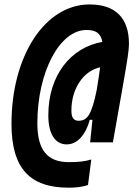

<svg xmlns="http://www.w3.org/2000/svg" viewBox="-20 -723 626 881"><path d="M294.9 138.2C331.1 138.2 356.9 134.8 383.8 126L398.9 8.8C370.6 17.6 339.4 21 295.9 21C197.8 21 151.4 -33.7 151.4 -157.7C151.4 -391.6 253.4 -585.4 376.5 -585.4C417 -585.4 441.9 -573.2 449.7 -530.8C305.2 -505.4 201.7 -378.4 201.7 -193.8C201.7 -109.4 232.4 -60.5 286.1 -60.5C333 -60.5 372.1 -101.1 392.1 -173.3H404.3L393.6 -69.8H498L546.9 -346.7C563.5 -442.4 571.8 -492.2 571.8 -521.5C571.8 -640.6 509.8 -702.6 391.1 -702.6C186.5 -702.6 32.7 -467.3 32.7 -154.8C32.7 48.8 116.2 138.2 294.9 138.2ZM439.5 -414.1C436 -388.7 431.2 -355 423.8 -310.5C400.4 -192.9 378.4 -168.9 340.8 -168.9C317.9 -168.9 307.6 -183.6 307.6 -215.8C307.6 -318.4 364.3 -398.4 439.5 -414.1Z"/></svg>

Font: Cascadia Code
Style: Bold Italic
Weight: 700
Italic angle: -10°
Monospace: yes
Designer: Aaron Bell
Foundry: Saja Typeworks
Version: Version 2404.023